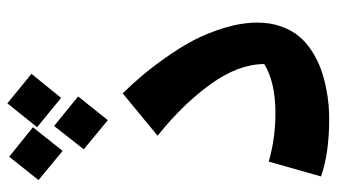

<svg xmlns="http://www.w3.org/2000/svg" viewBox="-215 -676 908 518"><g transform="rotate(-90 239.0 -417.0)"><path d="M233.9 -706.1 154.8 -771 219.2 -851.1 298.8 -786.1ZM90.8 -702.1 12.2 -767.1 75.2 -846.2 154.8 -782.2ZM173.8 -580.1 95.2 -645 158.2 -725.1 237.8 -660.2ZM176.8 17.1Q84.5 17.1 22 -4.9L62 -146Q125 -127.9 191.9 -127.9Q276.9 -127.9 325.2 -158.2Q325.2 -227.5 270.8 -303Q216.3 -378.4 131.8 -445.8L246.1 -540Q270 -515.6 291.7 -490.2Q313.5 -464.8 341.3 -425.8Q369.1 -386.7 389.2 -348.9Q409.2 -311 423.1 -264.9Q437 -218.8 437 -175.8Q437 -141.1 426.5 -112.1Q416 -83 399.4 -63.5Q382.8 -43.9 359.4 -29.1Q335.9 -14.2 312.5 -5.6Q289.1 2.9 262.7 8.3Q236.3 13.7 216.3 15.4Q196.3 17.1 176.8 17.1Z"/></g></svg>

Font: FiraGO SemiBold
Style: Italic
Weight: 600
Italic angle: -8°
Designer: bBox Type GmbH
Foundry: bBox Type GmbH
Version: Version 1.001;PS 001.001;hotconv 1.0.88;makeotf.lib2.5.64775